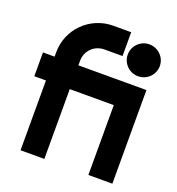

<svg xmlns="http://www.w3.org/2000/svg" viewBox="-140 -894 930 1008"><g transform="rotate(20 325.5 -390.5)"><path d="M220 -390H466V0H600V-523H220V-548C220 -605 264 -648 321 -648H421V-781H321C192 -781 87 -677 87 -548V-523H22V-390H87V0H220ZM623 -665C623 -714 583 -754 533 -754C484 -754 444 -714 444 -665C444 -616 484 -576 533 -576C583 -576 623 -616 623 -665Z"/></g></svg>

Font: Righteous
Style: Regular
Weight: 400
Designer: Astigmatic (AOETI)
Foundry: Astigmatic (AOETI)
Version: Version 1.000